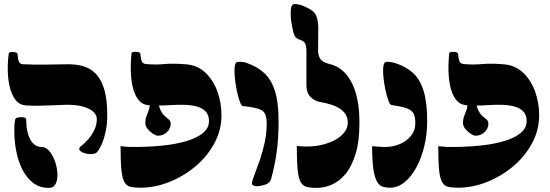

<svg xmlns="http://www.w3.org/2000/svg" viewBox="-20 -906 2688 938"><path d="M456 -165Q449 -155 430.5 -153.5Q412 -152 394 -157.5Q376 -163 369 -172.5Q362 -182 378 -194Q394 -206 411 -225.5Q428 -245 440.5 -270.5Q453 -296 453 -325Q453 -343 437 -359Q421 -375 387 -385Q353 -395 299 -394Q268 -393 235.5 -391.5Q203 -390 170.5 -389.5Q138 -389 107 -391Q76 -393 57 -416.5Q38 -440 28.5 -477.5Q19 -515 18 -559Q17 -603 23 -646Q24 -650 34 -651.5Q44 -653 55 -650.5Q66 -648 66 -640Q67 -618 72 -605.5Q77 -593 93 -592Q119 -591 146 -590.5Q173 -590 210.5 -590.5Q248 -591 307 -592Q352 -593 388.5 -582Q425 -571 450.5 -543Q476 -515 490 -466.5Q504 -418 504 -344Q504 -301 497 -267Q490 -233 479.5 -207.5Q469 -182 456 -165ZM218 12Q174 12 142 -12.5Q110 -37 89.5 -77.5Q69 -118 59.5 -166.5Q50 -215 50 -264Q50 -293 51 -303Q52 -313 54 -322Q56 -330 69.5 -332.5Q83 -335 95.5 -332.5Q108 -330 108 -322Q108 -261 128 -224.5Q148 -188 183 -188Q204 -188 221 -168Q238 -148 248.5 -118Q259 -88 260.5 -58Q262 -28 252 -8Q242 12 218 12Z M752 -440Q752 -397 761.5 -374.5Q771 -352 783 -341Q795 -330 804.5 -322.5Q814 -315 814 -302Q814 -279 796 -261Q778 -243 751 -243Q742 -243 727.5 -252.5Q713 -262 701.5 -276Q690 -290 690 -304Q690 -324 695.5 -338Q701 -352 706.5 -367Q712 -382 712 -405ZM666 11Q636 11 617 6.5Q598 2 587.5 -17Q577 -36 573 -77.5Q569 -119 569 -192Q583 -191 594 -189.5Q605 -188 634 -188Q710 -188 776.5 -195Q843 -202 893.5 -217.5Q944 -233 972.5 -257Q1001 -281 1001 -315Q1001 -341 987.5 -358Q974 -375 947 -384Q920 -393 879 -394Q852 -395 803 -392Q754 -389 707 -392Q676 -394 657 -417.5Q638 -441 629 -478.5Q620 -516 619 -560Q618 -604 623 -647Q624 -651 634 -652.5Q644 -654 655 -651.5Q666 -649 666 -641Q668 -619 672.5 -607Q677 -595 693 -593Q739 -589 783 -593Q827 -597 887 -592Q945 -588 984 -550.5Q1023 -513 1042.5 -458Q1062 -403 1062 -344Q1062 -270 1027 -205.5Q992 -141 934 -92.5Q876 -44 806 -16.5Q736 11 666 11Z M1233 4Q1225 4 1216.5 -0.5Q1208 -5 1212 -19Q1216 -34 1227 -62.5Q1238 -91 1251 -129Q1264 -167 1273.5 -211.5Q1283 -256 1283 -303Q1283 -344 1267 -360.5Q1251 -377 1197 -384Q1190 -385 1182 -386Q1174 -387 1166 -388Q1159 -389 1151 -411Q1143 -433 1136.5 -465Q1130 -497 1127 -529Q1124 -561 1127 -582.5Q1130 -604 1142 -604Q1153 -604 1163.5 -603.5Q1174 -603 1184 -599Q1236 -581 1270.5 -549.5Q1305 -518 1323 -462Q1341 -406 1341 -313Q1341 -233 1332.5 -169Q1324 -105 1305 -33Q1299 -11 1274.5 -3.5Q1250 4 1233 4Z M1430 -193Q1444 -192 1452 -191Q1460 -190 1475 -190Q1520 -190 1557 -199.5Q1594 -209 1621.5 -225Q1649 -241 1664 -262Q1679 -283 1679 -306Q1679 -348 1644.5 -372.5Q1610 -397 1542 -408Q1518 -412 1497.5 -432Q1477 -452 1477 -490Q1477 -517 1477 -544.5Q1477 -572 1477 -599Q1477 -626 1477 -653Q1477 -688 1468 -698Q1459 -708 1442 -713Q1427 -718 1420 -730.5Q1413 -743 1406 -781Q1402 -803 1400.5 -827Q1399 -851 1402.5 -868.5Q1406 -886 1418 -886Q1438 -887 1463 -876.5Q1488 -866 1504 -855Q1522 -842 1528.5 -819Q1535 -796 1535 -770Q1535 -742 1534.5 -707.5Q1534 -673 1534 -657Q1534 -637 1544 -619.5Q1554 -602 1591 -593Q1659 -577 1697.5 -503.5Q1736 -430 1736 -307Q1736 -215 1717 -153.5Q1698 -92 1667.5 -55.5Q1637 -19 1600 -3.5Q1563 12 1527 12Q1497 12 1478 7Q1459 2 1448.5 -17Q1438 -36 1434 -78Q1430 -120 1430 -193Z M1922 -388 1892 -393Q1885 -394 1877 -416Q1869 -438 1862.5 -469Q1856 -500 1853 -531Q1850 -562 1853 -583Q1856 -604 1868 -604Q1879 -604 1890.5 -602.5Q1902 -601 1919 -595Q1966 -579 1999 -548.5Q2032 -518 2049.5 -462Q2067 -406 2067 -313Q2067 -251 2053 -192.5Q2039 -134 2014 -88Q1989 -42 1956 -15.5Q1923 11 1885 11Q1867 11 1851 6.5Q1835 2 1823 -17Q1811 -36 1804.5 -77.5Q1798 -119 1798 -192Q1812 -191 1825.5 -189.5Q1839 -188 1863 -188Q1900 -188 1933 -202Q1966 -216 1987.5 -242Q2009 -268 2009 -303Q2009 -331 2002.5 -347Q1996 -363 1977.5 -372.5Q1959 -382 1922 -388Z M2304 -440Q2304 -397 2313.5 -374.5Q2323 -352 2335 -341Q2347 -330 2356.5 -322.5Q2366 -315 2366 -302Q2366 -279 2348 -261Q2330 -243 2303 -243Q2294 -243 2279.5 -252.5Q2265 -262 2253.5 -276Q2242 -290 2242 -304Q2242 -324 2247.5 -338Q2253 -352 2258.5 -367Q2264 -382 2264 -405ZM2218 11Q2188 11 2169 6.5Q2150 2 2139.5 -17Q2129 -36 2125 -77.5Q2121 -119 2121 -192Q2135 -191 2146 -189.5Q2157 -188 2186 -188Q2262 -188 2328.5 -195Q2395 -202 2445.5 -217.5Q2496 -233 2524.5 -257Q2553 -281 2553 -315Q2553 -341 2539.5 -358Q2526 -375 2499 -384Q2472 -393 2431 -394Q2404 -395 2355 -392Q2306 -389 2259 -392Q2228 -394 2209 -417.5Q2190 -441 2181 -478.5Q2172 -516 2171 -560Q2170 -604 2175 -647Q2176 -651 2186 -652.5Q2196 -654 2207 -651.5Q2218 -649 2218 -641Q2220 -619 2224.5 -607Q2229 -595 2245 -593Q2291 -589 2335 -593Q2379 -597 2439 -592Q2497 -588 2536 -550.5Q2575 -513 2594.5 -458Q2614 -403 2614 -344Q2614 -270 2579 -205.5Q2544 -141 2486 -92.5Q2428 -44 2358 -16.5Q2288 11 2218 11Z"/></svg>

Font: Noto Rashi Hebrew Black
Style: Regular
Weight: 900
Version: Version 1.006